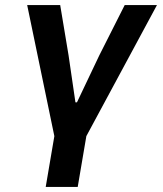

<svg xmlns="http://www.w3.org/2000/svg" viewBox="-20 -536 640 756"><path d="M160 200H286L320 0L598 -516H471L371 -318L283 -133H277L250 -318L217 -516H87L194 0Z"/></svg>

Font: IBM Plex Mono SmBld
Style: Italic
Weight: 600
Italic angle: -9.5°
Monospace: yes
Designer: Mike Abbink, Paul van der Laan, Pieter van Rosmalen
Foundry: Bold Monday
Version: Version 2.004